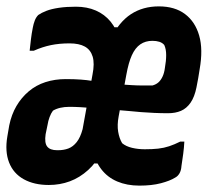

<svg xmlns="http://www.w3.org/2000/svg" viewBox="-29 -570 651 602"><path d="M209 -549Q244 -549 271.5 -537Q299 -525 317.5 -502.5Q336 -480 345 -448L316 -485L353 -484L318 -448Q344 -501 381.5 -525.5Q419 -550 469 -550Q519 -550 551 -526Q583 -502 595.5 -458.5Q608 -415 597 -353Q595 -339 592.5 -325Q590 -311 587 -296Q581 -266 568.5 -248Q556 -230 538.5 -222.5Q521 -215 498 -215Q475 -215 454 -216Q433 -217 413 -218.5Q393 -220 374.5 -222Q356 -224 339 -225L306 -222L322 -308Q338 -306 353.5 -305Q369 -304 385 -303Q401 -302 417 -302Q433 -302 449 -302Q460 -305 467.5 -311.5Q475 -318 480.5 -329.5Q486 -341 488 -357Q492 -379 492 -397.5Q492 -416 486 -429Q480 -436 470.5 -439Q461 -442 449 -442Q427 -442 411 -431Q395 -420 384.5 -397Q374 -374 367 -335L343 -205Q338 -178 341.5 -157Q345 -136 354 -121Q366 -111 385 -106.5Q404 -102 425 -102Q449 -102 467 -104Q485 -106 501.5 -111.5Q518 -117 536 -126H549Q548 -107 545.5 -88Q543 -69 540 -50Q539 -35 533.5 -26Q528 -17 520 -13Q504 -3 475.5 4.5Q447 12 408 12Q369 12 338.5 -1Q308 -14 288.5 -39.5Q269 -65 260 -103L288 -57L251 -58L293 -99Q274 -61 247.5 -37Q221 -13 190 -1.5Q159 10 124 10Q78 10 45.5 -8Q13 -26 -0.5 -60.5Q-14 -95 -6 -142L0 -177Q7 -211 22.5 -237.5Q38 -264 61 -283.5Q84 -303 113.5 -312.5Q143 -322 177 -322Q204 -322 224 -320.5Q244 -319 259 -316.5Q274 -314 286 -311H306L290 -226Q276 -229 258 -231Q240 -233 222.5 -234Q205 -235 188 -235Q173 -235 160 -232Q147 -229 137 -223Q131 -215 126.5 -203Q122 -191 120 -178L114 -149Q110 -122 119 -110.5Q128 -99 150 -99H153Q171 -99 185.5 -104.5Q200 -110 211.5 -124.5Q223 -139 230 -165L261 -336Q268 -371 261.5 -392.5Q255 -414 237 -424Q219 -434 189 -434Q157 -434 130.5 -428.5Q104 -423 77 -411H64Q66 -429 68 -446.5Q70 -464 74 -484Q76 -495 80 -505.5Q84 -516 91 -523Q101 -530 116.5 -536Q132 -542 155.5 -545.5Q179 -549 209 -549Z"/></svg>

Font: Rec Mono Semicasual
Style: Bold Italic
Weight: 700
Italic angle: -10°
Version: Version 1.085; ttfautohint (v1.8.4.7-5d5b)